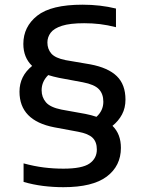

<svg xmlns="http://www.w3.org/2000/svg" viewBox="-20 -768 602 798"><path d="M243.5 10Q201.5 10 159.2 4.8Q117 -0.5 78 -12V-89Q122 -77 162.2 -72Q202.5 -67 243.5 -67Q321 -67 351.8 -88.2Q382.5 -109.5 382.5 -146.5Q382.5 -178 365 -195.2Q347.5 -212.5 304.5 -220.5L205 -239Q61 -267 61 -387Q61 -451.5 113.5 -494Q77 -529 77 -585.5Q77 -657 134.8 -702.8Q192.5 -748.5 323 -748.5Q397 -748.5 462 -732.5V-655Q426.5 -664 395.2 -667.8Q364 -671.5 330 -671.5Q271 -671.5 237.5 -660.8Q204 -650 190.5 -631.8Q177 -613.5 177 -591.5Q177 -564 193.5 -545.2Q210 -526.5 253 -518L355.5 -500.5Q429.5 -486.5 465.5 -451.5Q501.5 -416.5 501.5 -354Q501.5 -319.5 487.2 -292.5Q473 -265.5 447.5 -245Q482.5 -211 482.5 -153.5Q482.5 -78.5 423.8 -34.2Q365 10 243.5 10ZM335.5 -294.5Q360.5 -289.5 381 -282.5Q409.5 -308.5 409.5 -345Q409.5 -378 390.8 -397.5Q372 -417 324.5 -426L225 -444.5Q201 -449.5 180.5 -456Q153 -429 153 -393Q153 -364 170.8 -343Q188.5 -322 235.5 -312.5Z"/></svg>

Font: Encode Sans SemiExpanded SemiExpanded Medium
Style: Regular
Weight: 500
Width: 6
Designer: Multiple Designers
Foundry: Impallari Type
Version: Version 3.000; ttfautohint (v1.8.3) -l 8 -r 50 -G 200 -x 14 